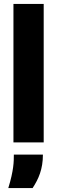

<svg xmlns="http://www.w3.org/2000/svg" viewBox="-20 -720 289 971"><path d="M48 0H201V-700H48ZM22 231H145C175 185 197 136 197 62H50C50 96 50 140 22 231Z"/></svg>

Font: Bricolage Grotesque 10pt Condensed ExtraBold
Style: Regular
Weight: 800
Width: 3
Designer: Mathieu Triay
Foundry: Atelier Triay
Version: Version 1.000;gftools[0.9.29]